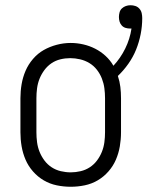

<svg xmlns="http://www.w3.org/2000/svg" viewBox="-20 -705 563 733"><path d="M250 8Q223 8 196.5 2.5Q170 -3 147 -16.5Q124 -30 106 -50.5Q88 -71 77.5 -95.5Q67 -120 62.5 -146.5Q58 -173 58 -200V-330Q58 -357 62.5 -383.5Q67 -410 77.5 -434.5Q88 -459 106 -480Q124 -501 147 -514Q170 -527 196.5 -534Q223 -541 250 -541Q274 -541 298 -535.5Q322 -530 343.5 -519Q365 -508 383 -491.5Q401 -475 413 -454Q440 -483 458 -519.5Q476 -556 482 -596Q481 -596 479.5 -596Q478 -596 477 -596Q468 -596 459.5 -598.5Q451 -601 445 -607.5Q439 -614 436.5 -622.5Q434 -631 434 -640Q434 -649 436.5 -658Q439 -667 445.5 -673Q452 -679 460.5 -682Q469 -685 478 -685Q488 -685 497 -682Q506 -679 512.5 -671.5Q519 -664 521 -654.5Q523 -645 523 -636Q523 -605 517 -574.5Q511 -544 499.5 -515.5Q488 -487 470 -461.5Q452 -436 430 -415Q430 -415 430 -415Q430 -415 430 -415Q437 -394 439.5 -373Q442 -352 442 -330V-200Q442 -173 437.5 -146.5Q433 -120 422.5 -95.5Q412 -71 394 -50.5Q376 -30 353 -16.5Q330 -3 303.5 2.5Q277 8 250 8ZM250 -47Q269 -47 288 -51.5Q307 -56 323 -66.5Q339 -77 350.5 -92.5Q362 -108 369 -125.5Q376 -143 378.5 -162Q381 -181 381 -200V-330Q381 -349 378.5 -368Q376 -387 369 -405Q362 -423 350 -438.5Q338 -454 321.5 -464Q305 -474 286 -478.5Q267 -483 248 -483Q229 -483 210.5 -478.5Q192 -474 176.5 -463.5Q161 -453 149.5 -437.5Q138 -422 131 -404.5Q124 -387 121.5 -368Q119 -349 119 -330V-200Q119 -181 121.5 -162Q124 -143 131 -125.5Q138 -108 149.5 -92.5Q161 -77 177 -66.5Q193 -56 212 -51.5Q231 -47 250 -47Z"/></svg>

Font: Iosevka Term Light
Style: Regular
Weight: 300
Monospace: yes
Designer: Belleve Invis
Foundry: Belleve Invis
Version: Version 9.0.1; ttfautohint (v1.8.3)